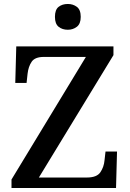

<svg xmlns="http://www.w3.org/2000/svg" viewBox="-20 -948 653 968"><path d="M38 0V-43L413 -661H201Q156 -661 139.5 -636.5Q123 -612 119 -576L114 -530H57L62 -714H552V-670L176 -53H418Q468 -53 486 -79.5Q504 -106 507 -140L512 -184H570L565 0ZM322 -798Q294 -798 275.5 -813Q257 -828 257 -863Q257 -899 275.5 -913.5Q294 -928 322 -928Q348 -928 367.5 -913.5Q387 -899 387 -863Q387 -828 367.5 -813Q348 -798 322 -798Z"/></svg>

Font: Noto Serif Lao Medium
Style: Regular
Weight: 500
Designer: Monotype Design Team
Foundry: Monotype Imaging Inc.
Version: Version 2.003; ttfautohint (v1.8.4.7-5d5b)